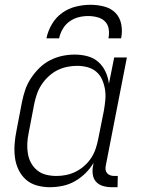

<svg xmlns="http://www.w3.org/2000/svg" viewBox="-20 -770 590 802"><path d="M188 12Q160 12 133.5 4.5Q107 -3 88 -20Q69 -37 57.5 -61Q46 -85 42.5 -112Q39 -139 41 -167.5Q43 -196 49 -225L72 -345Q77 -370 85.5 -395Q94 -420 109.5 -443.5Q125 -467 145 -486.5Q165 -506 189.5 -518.5Q214 -531 240 -536.5Q266 -542 292 -542Q320 -542 346 -535Q372 -528 391 -511Q410 -494 421 -470Q432 -446 435 -420L457 -530H510L422 -79Q420 -70 421 -61.5Q422 -53 427 -47Q432 -41 440 -38Q448 -35 457 -35H472L471 12H447Q428 12 410.5 7Q393 2 381.5 -10.5Q370 -23 367.5 -41.5Q365 -60 369 -79L371 -90Q357 -66 336.5 -46Q316 -26 292 -12.5Q268 1 241 6.5Q214 12 188 12ZM216 -35Q236 -35 256 -39Q276 -43 295.5 -52.5Q315 -62 332 -77Q349 -92 361 -110.5Q373 -129 379.5 -148.5Q386 -168 390 -188L414 -308Q418 -331 420 -353.5Q422 -376 418.5 -397Q415 -418 406.5 -437.5Q398 -457 382 -470.5Q366 -484 345 -489.5Q324 -495 301 -495Q281 -495 259.5 -490.5Q238 -486 218.5 -476Q199 -466 182 -450Q165 -434 153 -415.5Q141 -397 134 -376.5Q127 -356 123 -336L100 -216Q95 -193 94 -171Q93 -149 96.5 -128Q100 -107 110 -89Q120 -71 136 -58Q152 -45 173 -40Q194 -35 216 -35ZM174 -610Q180 -640 196.5 -668.5Q213 -697 239.5 -716Q266 -735 297 -742.5Q328 -750 358 -750Q388 -750 416 -742.5Q444 -735 462.5 -716Q481 -697 486.5 -668.5Q492 -640 486 -610H433Q437 -630 434 -649Q431 -668 418.5 -680.5Q406 -693 387 -698Q368 -703 348 -703Q328 -703 308 -698Q288 -693 270.5 -680.5Q253 -668 242 -649Q231 -630 227 -610Z"/></svg>

Font: Lode Dark Term
Style: Italic
Weight: 400
Italic angle: -11°
Monospace: yes
Designer: Belleve Invis
Foundry: Belleve Invis
Version: Version 29.2.0